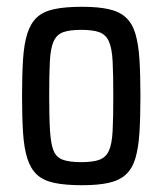

<svg xmlns="http://www.w3.org/2000/svg" viewBox="-20 -538 478 566"><path d="M222 8Q172 8 139.5 1Q107 -6 88.5 -23.5Q70 -41 60.5 -71Q51 -101 48 -146Q45 -191 45 -255Q45 -319 48 -364Q51 -409 60.5 -439Q70 -469 88.5 -486.5Q107 -504 139.5 -511Q172 -518 222 -518Q269 -518 300.5 -511Q332 -504 351 -486.5Q370 -469 379 -439Q388 -409 391 -364Q394 -319 394 -255Q394 -191 391 -146Q388 -101 379 -71Q370 -41 351 -23.5Q332 -6 300.5 1Q269 8 222 8ZM219 -60Q254 -60 273 -67Q292 -74 301 -93.5Q310 -113 312 -152Q314 -191 314 -255Q314 -319 312 -357.5Q310 -396 301 -416Q292 -436 273 -443Q254 -450 219 -450Q185 -450 166 -443Q147 -436 138 -416Q129 -396 127 -357Q125 -318 125 -255Q125 -191 127.5 -152Q130 -113 138 -93.5Q146 -74 165.5 -67Q185 -60 219 -60Z"/></svg>

Font: Saira Condensed Medium
Style: Regular
Weight: 500
Width: 3
Designer: Hector Gatti with collaboration of the Omnibus-Type team
Foundry: Omnibus-Type
Version: Version 1.101